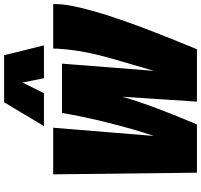

<svg xmlns="http://www.w3.org/2000/svg" viewBox="-42 -937 979 935"><g transform="rotate(-90 447.5 -469.5)"><path d="M675 0H420L444 -363Q422 -287 387 -194Q352 -101 309 0H74L66 -700H293L253 -210Q270 -260 286 -315.5Q302 -371 316.5 -429Q331 -487 343.5 -545Q356 -603 365 -657H605L570 -210Q588 -272 603 -322.5Q618 -373 630.5 -417.5Q643 -462 652.5 -503.5Q662 -545 668.5 -588Q675 -631 678 -679Q678 -684 678 -689.5Q678 -695 679 -700H895Q895 -697 895 -691.5Q895 -686 895 -681Q894 -647 885 -602Q876 -557 859.5 -499Q843 -441 817.5 -367Q792 -293 756.5 -202Q721 -111 675 0ZM301 -745 417 -939H646L694 -745H534L513 -849L461 -745Z"/></g></svg>

Font: Georama ExtraCondensed Thin Black
Style: Italic
Weight: 900
Italic angle: -9°
Version: Version 1.001